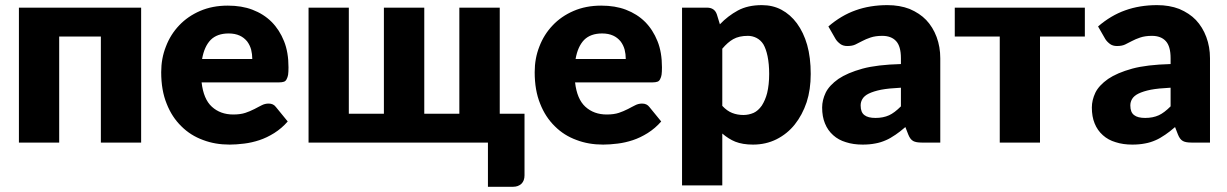

<svg xmlns="http://www.w3.org/2000/svg" viewBox="-20 -548 4717 738"><path d="M522.5 -518.6V0H367.7V-407.7H207.5V0H52.7V-518.6Z M756.8 -321.3H949.7Q949.7 -339.8 945.3 -357.4Q940.4 -375 929.7 -389.2Q917.5 -403.8 901.4 -411.1Q883.3 -419.4 858.9 -419.4Q814.5 -419.4 789.6 -394.5Q765.1 -369.1 756.8 -321.3ZM1053.7 -231.4H754.9Q762.2 -167 794.4 -137.7Q827.1 -107.9 876.5 -107.9Q904.3 -107.9 923.3 -114.3Q939.5 -119.6 958 -128.9Q963.4 -131.8 973.4 -137Q983.4 -142.1 986.3 -143.6Q998.5 -149.9 1012.7 -149.9Q1030.8 -149.9 1040.5 -136.7L1085.9 -81.1Q1063.5 -55.2 1034.2 -36.6Q1005.4 -18.6 977.1 -9.3Q947.3 0.5 918.9 3.9Q887.7 7.8 862.8 7.8Q806.6 7.8 760.7 -9.8Q712.4 -27.3 677.2 -62.5Q640.6 -98.1 620.6 -149.4Q599.6 -200.7 599.6 -270.5Q599.6 -323.7 617.7 -369.1Q635.3 -415.5 668.9 -450.7Q701.7 -485.4 749 -505.9Q796.4 -526.4 855.5 -526.4Q909.2 -526.4 950.2 -510.7Q993.7 -494.1 1023.9 -463.9Q1054.2 -433.6 1071.8 -389.6Q1088.9 -347.2 1088.9 -289.1Q1088.9 -271.5 1087.4 -260.7Q1085.9 -251.5 1081.5 -243.2Q1077.6 -235.8 1071.3 -233.9Q1064 -231.4 1053.7 -231.4Z M1900.9 -110.8H1996.1V126Q1996.1 146.5 1984.4 158.2Q1971.7 169.9 1952.6 169.9H1855.5V0H1166V-518.6H1320.8V-110.8H1455.6V-518.6H1610.8V-110.8H1745.6V-518.6H1900.9Z M2192.4 -321.3H2385.3Q2385.3 -339.8 2380.9 -357.4Q2376 -375 2365.2 -389.2Q2353 -403.8 2336.9 -411.1Q2318.8 -419.4 2294.4 -419.4Q2250 -419.4 2225.1 -394.5Q2200.7 -369.1 2192.4 -321.3ZM2489.3 -231.4H2190.4Q2197.8 -167 2230 -137.7Q2262.7 -107.9 2312 -107.9Q2339.8 -107.9 2358.9 -114.3Q2375 -119.6 2393.6 -128.9Q2398.9 -131.8 2408.9 -137Q2418.9 -142.1 2421.9 -143.6Q2434.1 -149.9 2448.2 -149.9Q2466.3 -149.9 2476.1 -136.7L2521.5 -81.1Q2499 -55.2 2469.7 -36.6Q2440.9 -18.6 2412.6 -9.3Q2382.8 0.5 2354.5 3.9Q2323.2 7.8 2298.3 7.8Q2242.2 7.8 2196.3 -9.8Q2147.9 -27.3 2112.8 -62.5Q2076.2 -98.1 2056.2 -149.4Q2035.2 -200.7 2035.2 -270.5Q2035.2 -323.7 2053.2 -369.1Q2070.8 -415.5 2104.5 -450.7Q2137.2 -485.4 2184.6 -505.9Q2231.9 -526.4 2291 -526.4Q2344.7 -526.4 2385.7 -510.7Q2429.2 -494.1 2459.5 -463.9Q2489.7 -433.6 2507.3 -389.6Q2524.4 -347.2 2524.4 -289.1Q2524.4 -271.5 2522.9 -260.7Q2521.5 -251.5 2517.1 -243.2Q2513.2 -235.8 2506.8 -233.9Q2499.5 -231.4 2489.3 -231.4Z M2756.3 -360.8V-141.1Q2774.4 -121.6 2794.4 -113.8Q2814.5 -106 2837.4 -106Q2857.9 -106 2877 -114.3Q2894 -122.1 2908.2 -142.1Q2921.9 -163.6 2928.7 -190.4Q2936.5 -222.7 2936.5 -263.7Q2936.5 -302.2 2930.2 -332.5Q2924.3 -360.4 2914.1 -377.9Q2903.8 -394 2887.7 -402.3Q2872.1 -410.2 2854.5 -410.2Q2820.8 -410.2 2798.3 -397.5Q2777.3 -385.7 2756.3 -360.8ZM2735.4 -492.7 2747.1 -454.6Q2777.8 -486.8 2816.4 -507.8Q2854.5 -528.3 2908.2 -528.3Q2950.2 -528.3 2983.4 -510.7Q3018.1 -492.2 3043 -458.5Q3068.8 -423.3 3082.5 -375.5Q3096.2 -326.7 3096.2 -263.7Q3096.2 -203.6 3080.6 -155.3Q3064 -106 3034.7 -69.3Q3006.3 -33.7 2964.8 -12.7Q2923.8 7.8 2874.5 7.8Q2834.5 7.8 2806.2 -3.4Q2780.8 -13.7 2756.3 -34.7V164.6H2601.6V-518.6H2697.3Q2726.6 -518.6 2735.4 -492.7Z M3442.9 -139.2V-210.9Q3395 -208.5 3366.7 -203.1Q3337.9 -197.3 3318.8 -188Q3302.2 -179.7 3294.9 -167.5Q3288.1 -156.2 3288.1 -142.6Q3288.1 -116.2 3302.7 -105.5Q3316.4 -94.7 3345.2 -94.7Q3375 -94.7 3397.5 -105Q3418 -114.3 3442.9 -139.2ZM3191.9 -397.9 3164.1 -446.3Q3213.4 -488.8 3268.6 -508.3Q3324.2 -528.3 3391.1 -528.3Q3438 -528.3 3476.1 -513.7Q3515.1 -497.1 3540 -471.2Q3565.9 -443.8 3580.1 -405.8Q3594.2 -367.7 3594.2 -324.2V0H3522.9Q3501 0 3490.2 -5.9Q3478.5 -12.2 3471.2 -30.8L3460 -59.6Q3438.5 -41 3422.4 -30.3Q3400.9 -15.6 3385.7 -9.3Q3364.7 0 3344.7 3.4Q3322.8 7.8 3295.9 7.8Q3259.8 7.8 3231.4 -1.5Q3203.1 -9.8 3182.6 -28.3Q3161.6 -46.9 3150.9 -73.7Q3140.1 -99.6 3140.1 -134.8Q3140.1 -163.1 3153.8 -191.9Q3167.5 -219.7 3202.6 -244.6Q3237.3 -268.1 3295.4 -284.2Q3351.1 -299.3 3442.9 -301.8V-324.2Q3442.9 -370.1 3424.3 -390.1Q3405.8 -410.2 3371.1 -410.2Q3345.2 -410.2 3326.2 -403.8Q3307.6 -397.5 3294.9 -390.6Q3276.4 -380.9 3268.1 -377Q3255.9 -371.1 3236.8 -371.1Q3220.7 -371.1 3210 -378.9Q3198.2 -387.7 3191.9 -397.9Z M4149.9 -518.6V-407.7H3977.5V0H3822.8V-407.7H3649.9V-518.6Z M4479.5 -139.2V-210.9Q4431.6 -208.5 4403.3 -203.1Q4374.5 -197.3 4355.5 -188Q4338.9 -179.7 4331.5 -167.5Q4324.7 -156.2 4324.7 -142.6Q4324.7 -116.2 4339.4 -105.5Q4353 -94.7 4381.8 -94.7Q4411.6 -94.7 4434.1 -105Q4454.6 -114.3 4479.5 -139.2ZM4228.5 -397.9 4200.7 -446.3Q4250 -488.8 4305.2 -508.3Q4360.8 -528.3 4427.7 -528.3Q4474.6 -528.3 4512.7 -513.7Q4551.8 -497.1 4576.7 -471.2Q4602.5 -443.8 4616.7 -405.8Q4630.9 -367.7 4630.9 -324.2V0H4559.6Q4537.6 0 4526.9 -5.9Q4515.1 -12.2 4507.8 -30.8L4496.6 -59.6Q4475.1 -41 4459 -30.3Q4437.5 -15.6 4422.4 -9.3Q4401.4 0 4381.3 3.4Q4359.4 7.8 4332.5 7.8Q4296.4 7.8 4268.1 -1.5Q4239.7 -9.8 4219.2 -28.3Q4198.2 -46.9 4187.5 -73.7Q4176.8 -99.6 4176.8 -134.8Q4176.8 -163.1 4190.4 -191.9Q4204.1 -219.7 4239.3 -244.6Q4273.9 -268.1 4332 -284.2Q4387.7 -299.3 4479.5 -301.8V-324.2Q4479.5 -370.1 4460.9 -390.1Q4442.4 -410.2 4407.7 -410.2Q4381.8 -410.2 4362.8 -403.8Q4344.2 -397.5 4331.5 -390.6Q4313 -380.9 4304.7 -377Q4292.5 -371.1 4273.4 -371.1Q4257.3 -371.1 4246.6 -378.9Q4234.9 -387.7 4228.5 -397.9Z"/></svg>

Font: Lato-ExtraBold
Style: Regular
Weight: 500
Designer: Lukasz Dziedzic with Adam Twardoch and Botio Nikoltchev
Foundry: tyPoland Lukasz Dziedzic
Version: ""